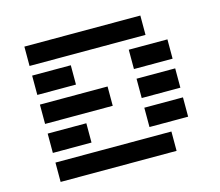

<svg xmlns="http://www.w3.org/2000/svg" viewBox="-98 -811 1075 937"><g transform="rotate(-15 439.5 -342.0)"><path d="M97.7 0V-97.7H683.6V0ZM683.6 -683.6V-585.9H97.7V-683.6ZM97.7 -439.5V-537.1H293V-439.5ZM585.9 -439.5V-537.1H781.2V-439.5ZM439.5 -390.6V-293H97.7V-390.6ZM585.9 -293V-390.6H781.2V-293ZM97.7 -146.5V-244.1H293V-146.5ZM585.9 -146.5V-244.1H781.2V-146.5Z"/></g></svg>

Font: Trigram
Style: Regular
Weight: 400
Designer: GGBotNet
Foundry: GGBotNet
Version: 1.05